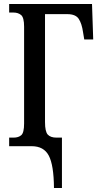

<svg xmlns="http://www.w3.org/2000/svg" viewBox="-20 -734 500 964"><path d="M251 210Q250 95 225 47.5Q200 0 139 0H26V-43H48Q73 -43 87 -55.5Q101 -68 101 -114V-600Q101 -646 86 -658.5Q71 -671 48 -671H26V-714H442L448 -536H403L397 -572Q391 -615 375.5 -639Q360 -663 318 -663H206V-121Q206 -73 220 -58Q234 -43 264 -43H291V210Z"/></svg>

Font: Noto Serif ExtraCondensed Medium
Style: Regular
Weight: 500
Width: 2
Designer: Monotype Design Team
Foundry: Monotype Imaging Inc.
Version: Version 2.015